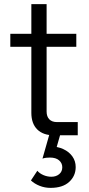

<svg xmlns="http://www.w3.org/2000/svg" viewBox="-20 -656 432 931"><path d="M357 0H241Q189 0 160.5 -28.5Q132 -57 132 -109V-636H206V-115Q206 -91 219 -77.5Q232 -64 257 -64H357ZM350 -429H30V-492H350ZM130 219 161 172Q172 185 190.5 193Q209 201 229 201Q252 201 267 188.5Q282 176 282 155Q282 135 266.5 121.5Q251 108 222 108Q213 108 204 109Q195 110 186 113L221 -10H274L250 74L224 54Q259 54 287 67Q315 80 331 102.5Q347 125 347 154Q347 197 315.5 226Q284 255 225 255Q197 255 172 245Q147 235 130 219Z"/></svg>

Font: Wix Madefor Display
Style: Regular
Weight: 400
Designer: Dalton Maag Ltd
Foundry: Dalton Maag Ltd
Version: Version 3.100